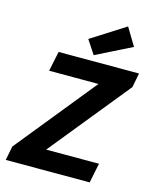

<svg xmlns="http://www.w3.org/2000/svg" viewBox="-129 -976 859 1063"><g transform="rotate(15 300.0 -444.5)"><path d="M181 -78 146 -113H512L489 0H8L24 -81L433 -586L483 -539H112L136 -653H597L581 -571ZM328 -686 276 -765 471 -889 532 -788Z"/></g></svg>

Font: Source Code Pro ExtraLight
Style: Bold Italic
Weight: 700
Italic angle: -11°
Monospace: yes
Version: Version 1.016;hotconv 1.0.116;makeotfexe 2.5.65601